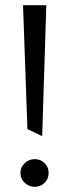

<svg xmlns="http://www.w3.org/2000/svg" viewBox="-20 -722 269 742"><path d="M159 -702 143 -196 86 -223 69 -702ZM114 -107Q137 -107 152.5 -91.5Q168 -76 168 -54Q168 -31 152.5 -15.5Q137 0 114 0Q92 0 75.5 -15.5Q59 -31 59 -54Q59 -76 75.5 -91.5Q92 -107 114 -107Z"/></svg>

Font: Palanquin
Style: Regular
Weight: 400
Designer: Pria Ravichandran
Version: Version 1.0.4